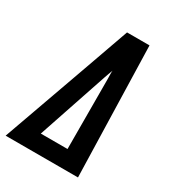

<svg xmlns="http://www.w3.org/2000/svg" viewBox="-201 -838 853 940"><g transform="rotate(30 226.0 -367.5)"><path d="M-23 0 152 -490 239 -735H366L386 0ZM121 -95H272L271 -490Q271 -502 270.5 -514Q270 -526 271 -537Q267 -526 262.5 -514Q258 -502 254 -490Z"/></g></svg>

Font: Iosevka QP
Style: Bold Italic
Weight: 700
Italic angle: -9°
Designer: Belleve Invis
Foundry: Belleve Invis
Version: Version 20.0.0; ttfautohint (v1.8.4)